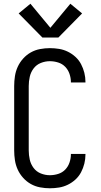

<svg xmlns="http://www.w3.org/2000/svg" viewBox="-20 -1001 540 1029"><path d="M247 8Q221 8 194.5 3Q168 -2 145 -15Q122 -28 104 -48Q86 -68 75 -92Q64 -116 60 -142.5Q56 -169 56 -195V-540Q56 -566 60 -592.5Q64 -619 75 -643Q86 -667 104 -687Q122 -707 145 -720Q168 -733 194.5 -738Q221 -743 247 -743Q272 -743 296.5 -739Q321 -735 343.5 -724Q366 -713 384.5 -696Q403 -679 414.5 -657Q426 -635 432 -611Q438 -587 438 -562Q438 -561 438 -560.5Q438 -560 438 -559H360Q360 -559 360 -559.5Q360 -560 360 -561Q360 -583 352.5 -605Q345 -627 329.5 -643Q314 -659 292 -666Q270 -673 247 -673Q222 -673 198.5 -663.5Q175 -654 160 -634Q145 -614 139.5 -589.5Q134 -565 134 -540V-195Q134 -170 139.5 -145.5Q145 -121 160 -101Q175 -81 198.5 -71.5Q222 -62 247 -62Q270 -62 292 -69Q314 -76 329.5 -92Q345 -108 352.5 -130Q360 -152 360 -174Q360 -175 360 -175.5Q360 -176 360 -176H438Q438 -175 438 -174.5Q438 -174 438 -173Q438 -148 432 -124Q426 -100 414.5 -78Q403 -56 384.5 -39Q366 -22 343.5 -11Q321 0 296.5 4Q272 8 247 8ZM207 -800 80 -929 143 -981 250 -852 357 -981 420 -929 293 -800Z"/></svg>

Font: Zed Sans
Style: Regular
Weight: 400
Designer: Belleve Invis
Foundry: Belleve Invis
Version: Version 1.0.0; ttfautohint (v1.8.4)